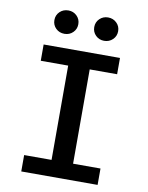

<svg xmlns="http://www.w3.org/2000/svg" viewBox="-98 -985 811 1054"><g transform="rotate(10 307.5 -457.5)"><path d="M520.5 -707.7V-616.9H367.7V-91.3H520.5V0H94.9V-91.3H247.7V-616.9H94.9V-707.7ZM196.9 -785.1Q168.2 -785.1 149 -803.8Q129.7 -822.6 129.7 -850.3Q129.7 -877.9 149 -896.7Q168.2 -915.4 196.9 -915.4Q224.6 -915.4 243.8 -896.7Q263.1 -877.9 263.1 -850.3Q263.1 -822.6 243.8 -803.8Q224.6 -785.1 196.9 -785.1ZM417.9 -785.1Q390.3 -785.1 371 -803.8Q351.8 -822.6 351.8 -850.3Q351.8 -877.9 371 -896.7Q390.3 -915.4 417.9 -915.4Q446.2 -915.4 465.6 -896.7Q485.1 -877.9 485.1 -850.3Q485.1 -822.6 465.6 -803.8Q446.2 -785.1 417.9 -785.1Z"/></g></svg>

Font: Fira Code Medium
Style: Regular
Weight: 500
Designer: Carrois Corporate, Edenspiekermann AG, Nikita Prokopov
Foundry: Carrois Corporate, Edenspiekermann AG, Nikita Prokopov
Version: Version 6.002